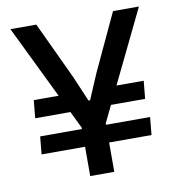

<svg xmlns="http://www.w3.org/2000/svg" viewBox="-74 -706 715 774"><g transform="rotate(-10 283.0 -319.5)"><path d="M323 -268 340.5 -341H512.5L505.5 -268ZM62.5 -192.5H512.5L505.5 -120H55.5ZM224 -341 242 -268H55.5L62.5 -341ZM239.5 -186 19.5 -639H125.5L234.5 -406.5L279.5 -301H286L331 -406.5L439.5 -639H545.5L326 -186ZM233.5 0V-279H332V0Z"/></g></svg>

Font: Anek Gurmukhi Medium
Style: Regular
Weight: 500
Designer: Sarang Kulkarni (Gurmukhi), Yesha Goshar (Latin)
Foundry: Ek Type
Version: Version 1.003